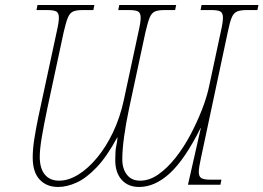

<svg xmlns="http://www.w3.org/2000/svg" viewBox="-20 -734 1047 763"><path d="M211 9Q165 9 137.5 -20.5Q110 -50 110 -108Q110 -142 116.5 -183Q123 -224 133 -272L205 -606Q214 -645 214 -663Q214 -683 203.5 -688.5Q193 -694 168 -694H125L129 -714H355L351 -694H308Q283 -694 270 -688Q257 -682 249.5 -663.5Q242 -645 233 -606L168 -303Q154 -236 146 -188.5Q138 -141 138 -111Q138 -65 158 -40.5Q178 -16 215 -16Q252 -16 291 -40Q330 -64 366 -107.5Q402 -151 429.5 -209Q457 -267 472 -336L530 -606Q539 -645 539 -663Q539 -683 528.5 -688.5Q518 -694 493 -694H450L454 -714H680L676 -694H633Q608 -694 595 -688Q582 -682 574.5 -663.5Q567 -645 558 -606L493 -303Q480 -242 473 -190Q466 -138 466 -101Q466 -63 484.5 -39.5Q503 -16 537 -16Q574 -16 609.5 -41Q645 -66 677.5 -107Q710 -148 736.5 -198Q763 -248 782.5 -298Q802 -348 811 -391L857 -606Q866 -645 866 -663Q866 -683 855.5 -688.5Q845 -694 820 -694H777L781 -714H1007L1003 -694H960Q935 -694 921.5 -688Q908 -682 900.5 -663.5Q893 -645 885 -606L779 -108Q770 -68 770 -51Q770 -32 780.5 -26Q791 -20 816 -20H860L856 0H727L778 -225H777Q715 -101 655.5 -46Q596 9 533 9Q489 9 463.5 -19.5Q438 -48 438 -98Q438 -136 442 -154Q446 -172 447 -188H446Q405 -112 364 -69Q323 -26 284.5 -8.5Q246 9 211 9Z"/></svg>

Font: Noto Serif Thin
Style: Italic
Weight: 100
Italic angle: -12°
Designer: Monotype Design Team
Foundry: Monotype Imaging Inc.
Version: Version 2.014; ttfautohint (v1.8.4.7-5d5b)